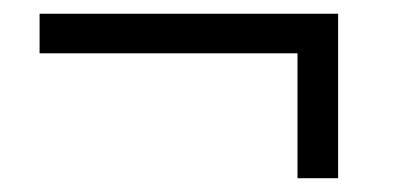

<svg xmlns="http://www.w3.org/2000/svg" viewBox="-20 -407 591 277"><path d="M467.8 -387.2V-149.9H409.2V-330.1H37.1V-387.2Z"/></svg>

Font: Argentum Sans Light
Style: Regular
Weight: 300
Designer: Julieta Ulanovsky (Modified by Cristiano Sobral)
Foundry: Julieta Ulanovsky
Version: Version 1.000; ttfautohint (v1.5.65-e2d9)